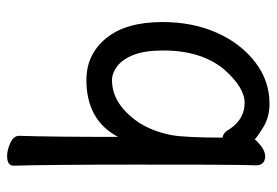

<svg xmlns="http://www.w3.org/2000/svg" viewBox="-139 -616 778 540"><g transform="rotate(-90 250.0 -346.0)"><path d="M228 23Q190 23 160.5 4.5Q131 -14 128 -19Q127 -15 111 -2Q95 11 79 11Q55 9 55 -15Q55 -27 56 -54Q57 -81 57 -350Q57 -591 54 -699Q56 -715 81 -715Q98 -715 118 -706Q138 -697 138 -681Q135 -589 135 -403Q182 -492 295 -492Q367 -492 412.5 -436.5Q458 -381 458 -278Q458 -193 428 -125.5Q398 -58 345.5 -17.5Q293 23 228 23ZM231 -47Q274 -47 325 -105Q378 -169 378 -276Q378 -328 365.5 -359.5Q353 -391 333.5 -405.5Q314 -420 295 -420Q225 -420 173 -341Q150 -303 140 -253Q133 -213 133 -109Q148 -107 157 -89Q185 -47 231 -47Z"/></g></svg>

Font: LXGW WenKai Mono TC
Style: Bold
Weight: 700
Designer: LXGW / Fontworks Inc.
Foundry: LXGW / Fontworks Inc.
Version: Version 1.330